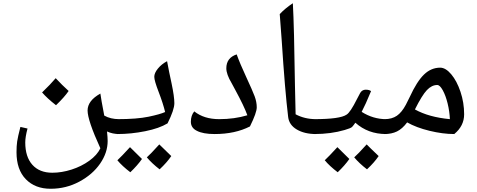

<svg xmlns="http://www.w3.org/2000/svg" viewBox="-20 -818 2944 1186"><path d="M716 10Q675 10 641 -6Q645 32 645 53Q645 125 598.5 192.5Q552 260 470 304Q388 348 292.5 348Q197 348 139.5 289Q82 230 82 122Q82 84 86 56Q90 28 106 -34L150 -24Q136 28 136 62Q136 151 180 200Q224 249 303 249Q361 249 422 229.5Q483 210 531.5 175Q580 140 600 98Q521 -75 521 -135.5Q521 -196 600 -240Q604 -208 624 -104Q663 -82 716 -82Q726 -82 726 -72V0Q726 10 716 10ZM404 -256Q378 -218 326 -168Q272 -210 240 -247Q292 -297 324 -335Q364 -292 404 -256Z M705 10Q695 10 695 0V-72Q695 -82 705 -82Q826 -82 897.5 -97Q969 -112 1000 -126Q987 -180 960 -250Q933 -320 933 -343.5Q933 -367 955.5 -394.5Q978 -422 1012 -440Q1018 -405 1025.5 -370.5Q1033 -336 1040 -302Q1057 -221 1057 -180.5Q1057 -140 1015 -56Q964 -25 877 -7.5Q790 10 705 10ZM1038 146Q1011 186 966 228Q919 192 887 154Q908 136 964 74Q975 86 1038 146ZM857 164Q829 204 785 246Q735 208 705 172Q729 150 783 91Q794 103 857 164Z M1180 -130Q1240 -82 1334 -82Q1428 -82 1508 -106Q1488 -162 1432 -265L1411 -304Q1378 -359 1378 -396Q1378 -461 1442 -482Q1462 -426 1501 -342Q1540 -258 1553 -223Q1566 -188 1566 -155Q1566 -122 1524 -37Q1432 10 1306 10Q1234 10 1196 -10Q1159 -28 1159 -66Q1159 -105 1180 -130Z M1789 -798Q1797 -652 1802 -289L1806 -112Q1862 -82 1932 -82Q1942 -82 1942 -72V0Q1942 10 1932 10Q1861 10 1813.5 -18Q1766 -46 1760 -95Q1740 -260 1720 -570L1708 -731Q1743 -768 1789 -798Z M2205 -244Q2217 -264 2239 -264Q2261 -264 2272 -255Q2237 -170 2214 -127Q2285 -82 2365 -82Q2375 -82 2375 -72V0Q2375 10 2365 10Q2253 10 2175 -60L2165 -46L2155 -34Q2147 -26 2109 -15Q2024 10 1921 10Q1911 10 1911 0V-72Q1911 -82 1921 -82Q2081 -82 2121 -110Q2144 -124 2185 -206ZM2319 146Q2292 186 2247 228Q2200 192 2168 154Q2189 136 2245 74Q2256 86 2319 146ZM2138 164Q2110 204 2066 246Q2016 208 1986 172Q2010 150 2064 91Q2075 103 2138 164Z M2681 -293Q2647 -293 2617 -261.5Q2587 -230 2543 -142Q2629 -94 2759 -82Q2757 -130 2745 -179Q2733 -228 2715 -260.5Q2697 -293 2681 -293ZM2786 10Q2715 10 2633 -10Q2551 -30 2495 -62Q2465 -22 2432 -6Q2399 10 2355 10Q2345 10 2345 0V-72Q2345 -82 2355 -82Q2401 -82 2431.5 -103Q2462 -124 2487 -171L2511 -219Q2555 -315 2599 -357.5Q2643 -400 2699 -400Q2733 -400 2767.5 -359Q2802 -318 2824.5 -251Q2847 -184 2847 -112Q2847 -40 2786 10Z"/></svg>

Font: Autonym
Style: Regular
Weight: 500
Version: Version 1.0.20131126